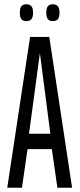

<svg xmlns="http://www.w3.org/2000/svg" viewBox="-20 -880 373 900"><path d="M14 0 121 -707H211L318 0H249L223 -181H109L83 0ZM116 -253H216L167 -631ZM228 -781Q212 -781 204.5 -790Q197 -799 197 -820Q197 -842 204.5 -851Q212 -860 228 -860Q243 -860 251 -851Q259 -842 259 -820Q259 -799 251 -790Q243 -781 228 -781ZM103 -781Q88 -781 80.5 -790Q73 -799 73 -820Q73 -842 80.5 -851Q88 -860 103 -860Q119 -860 127 -851Q135 -842 135 -820Q135 -799 127 -790Q119 -781 103 -781Z"/></svg>

Font: Georama ExtraCondensed
Style: Regular
Weight: 400
Width: 2
Designer: Jean-Baptiste Levee
Foundry: Production Type
Version: Version 1.000